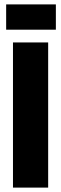

<svg xmlns="http://www.w3.org/2000/svg" viewBox="-20 -853 279 873"><path d="M39 0V-660H199V0ZM8 -718V-833H234V-718Z"/></svg>

Font: Bricolage Grotesque 72pt SemiCondensed ExtraBold
Style: Regular
Weight: 800
Width: 4
Designer: Mathieu Triay
Foundry: Atelier Triay
Version: Version 1.001;gftools[0.9.33.dev8+g029e19f]